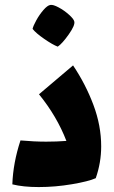

<svg xmlns="http://www.w3.org/2000/svg" viewBox="-20 -755 460 778"><path d="M390 -162Q390 -96 368 -33Q339 -20 271.5 -8.5Q204 3 137 3Q74 3 30 -8Q33 -95 63 -186Q118 -181 167 -181Q210 -181 249 -184Q211 -283 138 -373L276 -490Q327 -414 358.5 -330Q390 -246 390 -162ZM112 -638Q115 -651 127.5 -673.5Q140 -696 156 -714.5Q172 -733 184 -735Q195 -737 217.5 -725Q240 -713 259.5 -695.5Q279 -678 281 -668Q285 -653 258.5 -615.5Q232 -578 214 -566Q193 -574 159 -597.5Q125 -621 112 -638Z"/></svg>

Font: Lalezar
Style: Regular
Weight: 400
Designer: Borna Izadpanah
Foundry: Borna Izadpanah
Version: Version 1.003